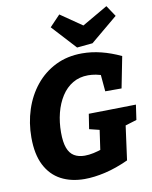

<svg xmlns="http://www.w3.org/2000/svg" viewBox="-103 -1047 897 1136"><g transform="rotate(-10 345.0 -478.5)"><path d="M313 14Q232 14 171.5 -18Q111 -50 77.5 -115.5Q44 -181 44 -282Q44 -370 70 -449.5Q96 -529 145.5 -590Q195 -651 265.5 -686Q336 -721 425 -721Q482 -721 540 -706.5Q598 -692 657 -664L620 -476H522L512 -588L538 -566Q510 -578 485 -582.5Q460 -587 438 -587Q386 -587 345.5 -563Q305 -539 277.5 -496Q250 -453 236 -398Q222 -343 222 -281Q222 -223 235 -188Q248 -153 274 -137.5Q300 -122 337 -122Q362 -122 390 -128Q418 -134 450 -145L428 -106L453 -280L474 -251L389 -272L403 -362L687 -367L674 -277L589 -251L609 -280L578 -51Q504 -17 437 -1.5Q370 14 313 14ZM616 -971 660 -905 497 -769 403 -760 270 -905 333 -971 516 -845 402 -847Z"/></g></svg>

Font: Bitter Thin ExtraBold
Style: Italic
Weight: 800
Italic angle: -9°
Version: Version 2.002